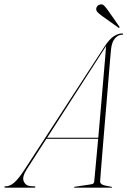

<svg xmlns="http://www.w3.org/2000/svg" viewBox="-67 -864 587 884"><path d="M55.5 -83.5Q33.5 -48.5 42.5 -28.5Q51.5 -8.5 74 -7L91 -6Q96 -6 96 -3Q96 0 91 0H-42Q-47 0 -47 -3Q-47 -6 -42 -6Q-21.5 -6 -1.8 -23Q18 -40 46 -83L414.5 -650Q438 -685.5 458 -697.8Q478 -710 495 -710Q500.5 -710 499.5 -707Q499.5 -704 494.5 -704Q476.5 -704 462.2 -687.2Q448 -670.5 444.5 -639Q444 -637 441.2 -604.8Q438.5 -572.5 434.2 -520.2Q430 -468 424.8 -405.8Q419.5 -343.5 414.2 -280.5Q409 -217.5 404.5 -163.2Q400 -109 397.2 -72.8Q394.5 -36.5 394 -29Q393.5 -21 402.2 -15.2Q411 -9.5 446 -4Q449 -4 449 -2Q449 0 446 0H277Q274 0 274 -2Q274 -4 276 -4L350.5 -15Q360.5 -16.5 363.2 -19.5Q366 -22.5 367 -30Q368 -40 373 -95Q378 -150 385 -225H146.5ZM417.5 -646 150 -230H385.5Q391 -292.5 396.8 -360Q402.5 -427.5 407.8 -488.5Q413 -549.5 416.8 -593.5Q420.5 -637.5 421.5 -653Q421 -651.5 420 -649.8Q419 -648 417.5 -646ZM430 -816.5 482.5 -741.5Q484.5 -738.5 482.5 -736.5Q481 -734 478 -737L400 -792.5Q389.5 -800.5 382.5 -807.5Q375.5 -814.5 376 -824Q376.5 -830.5 381.5 -836.2Q386.5 -842 395 -843.5Q405 -845.5 412.8 -837.8Q420.5 -830 430 -816.5Z"/></svg>

Font: Fraunces 144pt Thin
Style: Italic
Weight: 100
Italic angle: -16°
Version: Version 1.000;[b76b70a41]